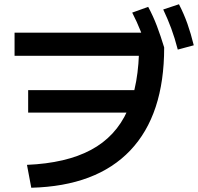

<svg xmlns="http://www.w3.org/2000/svg" viewBox="-20 -872 922 894"><path d="M105.6 -104.4Q287.8 -112.2 403.3 -173.9Q518.9 -235.6 573.3 -356.7Q627.8 -477.8 627.8 -664.4L685.6 -612.2H47.8V-720H720L744.4 -650Q744.4 -337.8 586.7 -171.7Q428.9 -5.6 125.6 2.2ZM111.1 -347.8V-452.2H667.8V-347.8ZM668.9 -628.9Q652.2 -683.3 635 -726.7Q617.8 -770 595.6 -813.3L670 -840Q693.3 -796.7 710.6 -751.1Q727.8 -705.6 744.4 -651.1ZM807.8 -641.1Q793.3 -696.7 777.2 -740Q761.1 -783.3 740 -827.8L813.3 -852.2Q836.7 -806.7 852.8 -761.1Q868.9 -715.6 882.2 -661.1Z"/></svg>

Font: Paperlogy 6 SemiBold
Style: Regular
Weight: 600
Designer: redesigned by Lee Juim, glyphs from Gmarket Sans & Montserrat
Foundry: PT&
Version: Version 1.001